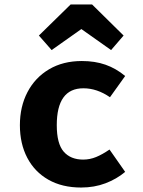

<svg xmlns="http://www.w3.org/2000/svg" viewBox="-20 -822 640 859"><path d="M470 -153 540 -53Q502 -21 452 -2Q402 17 343 17Q258 17 196.5 -18Q135 -53 102 -116Q69 -179 69 -262Q69 -345 103 -410Q137 -475 199.5 -512Q262 -549 346 -549Q405 -549 452 -532.5Q499 -516 540 -482L472 -387Q414 -427 353 -427Q234 -427 234 -262Q234 -179 265 -143.5Q296 -108 352 -108Q382 -108 410 -119.5Q438 -131 470 -153ZM154 -663 296 -802H392L533 -663L477 -598L344 -692L211 -598Z"/></svg>

Font: Fira Mono
Style: Bold
Weight: 700
Monospace: yes
Designer: Carrois Corporate & Edenspiekermann AG
Foundry: Carrois Corporate GbR & Edenspiekermann AG
Version: Version 3.206